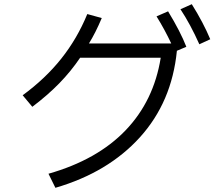

<svg xmlns="http://www.w3.org/2000/svg" viewBox="-20 -856 1040 915"><path d="M894 -836Q949 -748 982 -669L930 -645Q887 -741 840 -812ZM781 -802Q840 -705 868 -633L823 -614Q799 -370 647 -202Q495 -34 244 39L211 -28Q443 -94 578 -234.5Q713 -375 746 -581H362Q318 -516 263 -459.5Q208 -403 134 -347L88 -402Q196 -481 272 -576.5Q348 -672 396 -789L465 -770Q435 -699 404 -649H796Q765 -715 726 -778Z"/></svg>

Font: IBM Plex Sans JP
Style: Regular
Weight: 400
Designer: Mike Abbink; Paul van der Laan; Pieter van Rosmalen; Wujin Sim; Yejin Wi; Jinhee Kim; Boomi Park; Yona Kim; Kichan Ma
Foundry: Sandoll Inc.
Version: Version 1.001